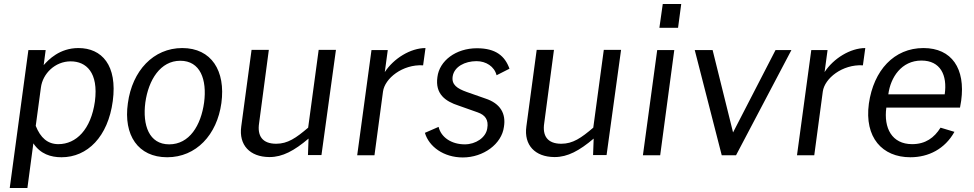

<svg xmlns="http://www.w3.org/2000/svg" viewBox="-20 -782 4903 967"><path d="M118 165 148 -60C184 -6 236 10 290 10C420 10 524 -93 548 -273C572 -453 493 -540 375 -540C280 -540 224 -481 200 -454L210 -530H123L29 165ZM274 -56C220 -56 184 -88 160 -148L186 -341C195 -411 257 -473 336 -473C414 -473 477 -417 458 -271C438 -130 364 -56 274 -56Z M822 10C968 10 1073 -103 1095 -263C1117 -425 1045 -540 898 -540C753 -540 646 -426 624 -262C601 -102 675 10 822 10ZM832 -55C731 -55 697 -151 712 -266C728 -380 788 -476 888 -476C989 -476 1023 -381 1008 -266C992 -150 934 -55 832 -55Z M1335 9C1336 9 1337 9 1338 9C1403 9 1462 -23 1534 -84L1531 -1H1599L1672 -531H1585L1532 -139C1471 -87 1429 -58 1371 -58C1301 -58 1275 -98 1285 -162L1334 -531H1247L1195 -145C1182 -51 1239 8 1335 9Z M1866 0 1909 -321C1918 -387 2007 -459 2111 -453L2123 -540C2048 -540 1963 -488 1918 -419L1933 -530H1851L1779 0Z M2311 11C2415 11 2507 -57 2518 -143C2529 -209 2501 -261 2424 -286L2330 -319C2283 -336 2253 -355 2260 -398C2268 -446 2321 -474 2380 -474C2428 -474 2470 -447 2481 -403L2546 -436C2523 -500 2477 -539 2382 -539C2276 -539 2193 -476 2183 -394C2171 -309 2222 -272 2290 -250L2386 -216C2423 -203 2442 -179 2434 -135C2427 -89 2376 -55 2321 -55C2253 -55 2201 -91 2189 -143L2120 -113C2140 -44 2214 11 2311 11Z M2771 9C2772 9 2773 9 2774 9C2839 9 2898 -23 2970 -84L2967 -1H3035L3108 -531H3021L2968 -139C2907 -87 2865 -58 2807 -58C2737 -58 2711 -98 2721 -162L2770 -531H2683L2631 -145C2618 -51 2675 8 2771 9Z M3290 -530 3218 0H3305L3376 -530ZM3318 -762 3301 -642H3395L3411 -762Z M3886 -530 3672 -115 3569 -530H3479L3615 0H3687L3966 -530Z M4081 0 4124 -321C4133 -387 4222 -459 4326 -453L4338 -540C4263 -540 4178 -488 4133 -419L4148 -530H4066L3994 0Z M4815 -240 4821 -275C4843 -436 4774 -540 4631 -540C4483 -540 4380 -428 4356 -260C4333 -90 4423 10 4565 10C4657 10 4739 -32 4787 -118L4717 -139C4685 -88 4641 -56 4574 -56C4472 -56 4430 -137 4444 -240ZM4454 -307C4465 -392 4520 -477 4621 -477C4716 -477 4752 -404 4738 -307Z"/></svg>

Font: Cheyenne Sans
Style: Italic
Weight: 400
Italic angle: -8.13011°
Designer: The Public Sans project authors (U.S. Web Design System), Libre Franklin designed by Pablo Impallari and Rodrigo Fuenzal
Foundry: The Cheyenne Sans Project Authors
Version: Version 2.007